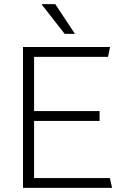

<svg xmlns="http://www.w3.org/2000/svg" viewBox="-20 -915 633 935"><path d="M295 -750H345L249 -895H184V-892ZM92 0H526L515 -48H146V-326H465V-374H146V-638H506L516 -686H92Z"/></svg>

Font: Chivo Light
Style: Regular
Weight: 300
Designer: Hector Gatti
Foundry: Omnibus-Type
Version: Version 1.003;PS 001.003;hotconv 1.0.70;makeotf.lib2.5.58329